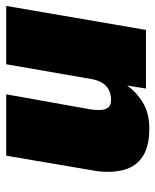

<svg xmlns="http://www.w3.org/2000/svg" viewBox="40 -540 511 632"><g transform="rotate(-90 296.0 -224.5)"><path d="M251 -180 301 -460H99L48 -160Q42 -109 53 -70.5Q64 -32 97 -10.5Q130 11 188 11Q238 11 272.5 -9.5Q307 -30 330 -62L320 0H513L592 -460H400L351 -178Q347 -156 337.5 -142Q328 -128 314 -121.5Q300 -115 282 -115Q264 -115 257 -125Q250 -135 249.5 -150Q249 -165 251 -180Z"/></g></svg>

Font: Jost Black
Style: Italic
Weight: 900
Italic angle: -5°
Version: Version 3.710